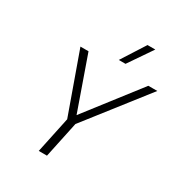

<svg xmlns="http://www.w3.org/2000/svg" viewBox="-195 -979 1040 1112"><g transform="rotate(30 324.5 -423.0)"><path d="M366 -688 467 -846H519L411 -688ZM228 0 279 -241 135 -644H189L314 -289L589 -644H649L334 -241L283 0Z"/></g></svg>

Font: Kanit ExtraLight
Style: Italic
Weight: 275
Italic angle: -12°
Designer: Katatrad Team
Foundry: CadsonDemak
Version: Version 2.000; ttfautohint (v1.8.3)